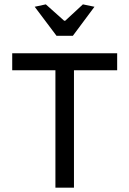

<svg xmlns="http://www.w3.org/2000/svg" viewBox="-20 -860 593 880"><path d="M139 -829 190 -840 274 -765H279L360 -840L413 -829L314 -696H239ZM234 -538H36V-616H517V-538H319V0H234Z"/></svg>

Font: Athiti Medium
Style: Regular
Weight: 500
Designer: CadsonDemak Team
Foundry: CadsonDemak
Version: Version 1.033